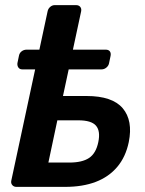

<svg xmlns="http://www.w3.org/2000/svg" viewBox="-20 -730 566 750"><path d="M44 0Q34 0 28 -7Q22 -14 24 -24L166 -686Q168 -696 176 -703Q184 -710 194 -710H277Q288 -710 293.5 -703Q299 -696 297 -686L226 -355H318Q419 -355 459.5 -307Q500 -259 483 -175Q471 -117 438 -78Q405 -39 354 -19.5Q303 0 234 0ZM169 -95H251Q301 -95 328 -113Q355 -131 364 -175Q373 -218 355 -239Q337 -260 286 -260H204ZM67 -459Q57 -459 52 -466Q47 -473 48 -483L54 -512Q56 -523 64.5 -529.5Q73 -536 84 -536H393Q404 -536 409 -529.5Q414 -523 412 -512L406 -483Q404 -473 395.5 -466Q387 -459 377 -459Z"/></svg>

Font: Rubik Medium
Style: Italic
Weight: 500
Italic angle: -12°
Designer: Hubert and Fischer
Foundry: Hubert and Fischer
Version: Version 2.300;gftools[0.9.30]